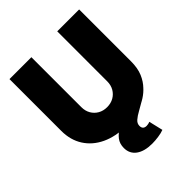

<svg xmlns="http://www.w3.org/2000/svg" viewBox="-254 -873 1223 1223"><g transform="rotate(-45 358.0 -261.0)"><path d="M357.9 9.8Q263.7 9.8 193.1 -23.4Q122.6 -56.6 83.5 -117.4Q44.4 -178.2 44.4 -260.7V-727.5H241.7V-277.3Q241.7 -243.2 256.8 -217Q272 -190.9 298.1 -176Q324.2 -161.1 357.9 -161.1Q392.1 -161.1 418.2 -176Q444.3 -190.9 459.5 -217Q474.6 -243.2 474.6 -277.3V-727.5H671.9V-260.7Q671.9 -178.2 632.6 -117.4Q593.3 -56.6 522.7 -23.4Q452.1 9.8 357.9 9.8ZM397.5 206.5Q327.6 206.5 288.3 178Q249 149.4 249 98.1Q249 59.6 269.3 33.2Q289.6 6.8 323.2 -12Q356.9 -30.8 397.2 -46.6Q437.5 -62.5 477.5 -80.1Q517.6 -97.7 551.3 -121.1Q585 -144.5 605.2 -178.2Q625.5 -211.9 625.5 -260.7H671.9Q671.9 -198.7 653.6 -155.8Q635.3 -112.8 606.4 -84Q577.6 -55.2 545.4 -35.6Q513.2 -16.1 484.4 -0.5Q455.6 15.1 437.3 31Q418.9 46.9 418.9 68.8Q418.9 84.5 427.2 92.8Q435.5 101.1 452.1 101.1Q460 101.1 467.3 99.4Q474.6 97.7 481.9 94.7L504.4 189.9Q484.4 197.8 454.1 202.1Q423.8 206.5 397.5 206.5Z"/></g></svg>

Font: Inter 20pt Black
Style: Regular
Weight: 900
Version: Version 4.001;git-66647c0bb